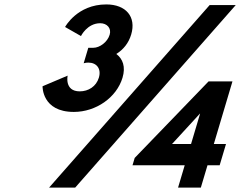

<svg xmlns="http://www.w3.org/2000/svg" viewBox="-20 -848 1086 868"><path d="M346 -685C346 -685 374.2 -743 433.2 -743C463.2 -743 484.7 -721 475.8 -691C465.6 -657 430.2 -632 402.2 -632H379.2L358.3 -562C358.3 -562 368.2 -565 379.2 -565C417.2 -565 438.9 -537 427 -497C415.1 -457 379.5 -435 340.5 -435C270.5 -435 285.7 -506 285.7 -506L172.4 -458C172.4 -458 168.8 -342 313.8 -342C413.8 -342 507.2 -407 534 -497C548.6 -546 535.3 -582 505.8 -604C537.8 -624 561.4 -653 573.1 -692C596.9 -772 549.5 -828 460.5 -828C328.5 -828 274.2 -726 274.2 -726ZM1045.7 -825H927.7L202 0H320ZM946.7 -197 1030.9 -480H922.9L588.9 -134L579.1 -101H815.1L785 0H888L918.1 -101H973.1L1001.7 -197ZM884.5 -334 843.7 -197H757.7L883.5 -334Z"/></svg>

Font: Hussar
Style: BdOblThree
Weight: 700
Foundry: Cannot Into Space Fonts
Version: Version 2.00